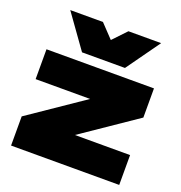

<svg xmlns="http://www.w3.org/2000/svg" viewBox="-145 -951 1014 1076"><g transform="rotate(20 361.5 -413.5)"><path d="M490 -627H234L91 -827H286L362 -747L438 -827H633ZM39 0V-174L366 -397H41V-575H682V-401L355 -178H684V0Z"/></g></svg>

Font: Bounded
Style: Regular
Weight: 900
Designer: Vlad Churkin
Version: Version 1.0